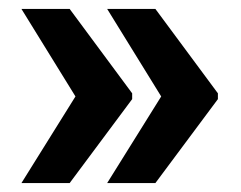

<svg xmlns="http://www.w3.org/2000/svg" viewBox="-20 -471 539 430"><path d="M28 -61H136L276 -249V-262L136 -451H28L149 -255ZM220 -61H328L468 -249V-262L328 -451H220L341 -255Z"/></svg>

Font: Aerodynamic
Style: Bd
Weight: 500
Designer: Google
Version: Version 2.000980; 2014